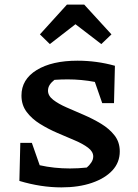

<svg xmlns="http://www.w3.org/2000/svg" viewBox="-20 -802 597 832"><path d="M246 10Q157 10 64 -18L68 -183H118L152 -86Q183 -79 216 -75.5Q249 -72 283 -72Q320 -72 356 -76Q366 -84 375 -97Q384 -110 384 -124Q384 -145 361.5 -162Q339 -179 303.5 -194Q268 -209 228.5 -226Q189 -243 153.5 -265Q118 -287 95.5 -317Q73 -347 73 -388Q73 -458 139 -498.5Q205 -539 316 -539Q399 -539 478 -517L474 -355H423L391 -447Q333 -458 273 -458Q246 -458 216 -456Q203 -446 195.5 -434.5Q188 -423 188 -409Q188 -387 210.5 -369.5Q233 -352 268.5 -336.5Q304 -321 343.5 -304Q383 -287 418.5 -265.5Q454 -244 476.5 -215Q499 -186 499 -146Q499 -98 467 -63.5Q435 -29 378 -9.5Q321 10 246 10ZM345 -782 463 -653 419 -611 307 -697 196 -611 153 -653 270 -782Z"/></svg>

Font: Piazzolla SC SemiBold
Style: Regular
Weight: 600
Designer: Juan Pablo del Peral
Foundry: Huerta Tipografica
Version: Version 1.330